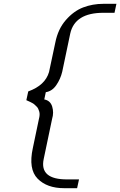

<svg xmlns="http://www.w3.org/2000/svg" viewBox="-20 -773 630 1006"><path d="M394 167 384 213H316Q226 213 177 163Q128 113 152 3L184 -150Q187 -161 187.5 -171Q188 -181 185.5 -189Q183 -197 180 -203.5Q177 -210 171 -215.5Q165 -221 161 -225Q157 -229 149.5 -233Q142 -237 138 -239Q134 -241 127 -244Q120 -247 118 -248L128 -294Q217 -326 237 -396L270 -551Q284 -621 325 -668Q366 -715 415.5 -734Q465 -753 522 -753H590L580 -706H522Q372 -706 348 -597L306 -397Q297 -359 275 -327Q253 -295 220 -290L212 -252Q244 -246 253.5 -214.5Q263 -183 253 -150L209 60Q186 168 333 167Q334 167 334.5 167Q335 167 336 167Z"/></svg>

Font: Afta sans
Style: Italic
Weight: 400
Italic angle: -12°
Designer: par.qink
Foundry: Oriol Esparraguera Font
Version: Version 1.000